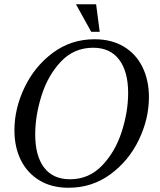

<svg xmlns="http://www.w3.org/2000/svg" viewBox="-20 -865 752 905"><path d="M48 -251Q48 -353 95.5 -452.5Q143 -552 229 -616Q315 -680 426 -680Q506 -680 564 -645Q622 -610 652 -548Q682 -486 682 -407Q682 -305 634.5 -206Q587 -107 500.5 -43.5Q414 20 303 20Q223 20 165.5 -15Q108 -50 78 -111Q48 -172 48 -251ZM584 -427Q584 -528 541.5 -584Q499 -640 419 -640Q329 -640 267.5 -575Q206 -510 176 -415Q146 -320 146 -231Q146 -130 188 -75Q230 -20 310 -20Q399 -20 461 -84.5Q523 -149 553.5 -243.5Q584 -338 584 -427ZM410 -715 338 -845H433L450 -715Z"/></svg>

Font: Philosopher
Style: Italic
Weight: 400
Italic angle: -10°
Designer: Jovanny Lemonad
Foundry: Jovanny Lemonad
Version: Version 2.000